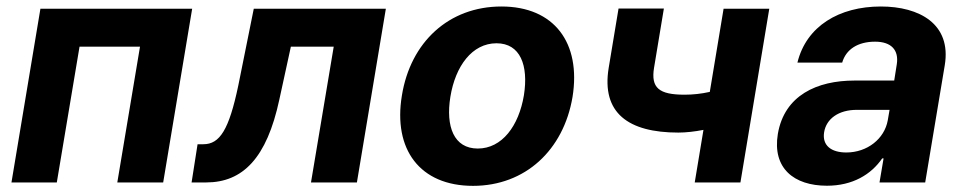

<svg xmlns="http://www.w3.org/2000/svg" viewBox="-20 -573 3028 603"><path d="M16 0H158.4L229.8 -426.5H419.7L348.4 0H492.5L583.5 -545.5H106.9Z M581.7 0H627.1C742.9 0 817.8 -76.7 857.2 -259.9L893.5 -426.5H1028.1L956.7 0H1100.9L1191.8 -545.5H777L728.3 -304C699.2 -165.8 670.5 -120 618.6 -120H600.5Z M1465.6 10.7C1629.6 10.7 1750 -101.6 1778.1 -268.5C1805.4 -438.2 1720.9 -552.6 1554.7 -552.6C1389.6 -552.6 1269.2 -440.7 1242.2 -273.1C1214.1 -103.7 1298.7 10.7 1465.6 10.7ZM1394.5 -269.2C1410.2 -365.4 1462.7 -437.1 1539.4 -437.1C1614 -437.1 1640.3 -367.9 1625.4 -273.8C1609.4 -177.6 1556.8 -106.5 1480.5 -106.5C1405.5 -106.5 1379.3 -175.4 1394.5 -269.2Z M2396 -545.5H2252.5L2209.2 -284.4C2182.2 -278.4 2156.2 -275.6 2130 -275.6C2049.7 -275.6 2023.8 -296.9 2034.1 -360.1L2065 -546.2H1922.6L1891.7 -360.1C1868.3 -218 1953.5 -156.6 2110.4 -156.6C2134.2 -156.6 2162.3 -159.8 2189.3 -165.1L2161.9 0H2305.4Z M2577.1 10.3C2657.7 10.3 2715.9 -24.9 2750.7 -75.6H2755L2742.2 0H2885.7L2947.1 -367.9C2968.8 -497.9 2867.2 -552.6 2746.4 -552.6C2615.4 -552.6 2512.4 -490.8 2484.4 -376.4H2625C2637.1 -418.3 2674.4 -442.1 2728.3 -442.1C2779.5 -442.1 2803.3 -415.5 2796.5 -371.4L2788.4 -320H2663.4C2546.2 -320 2443.5 -273.8 2422.9 -152.3C2405.2 -44.7 2473.4 10.3 2577.1 10.3ZM2568.2 -157.3C2574.9 -199.9 2613.6 -228.3 2671.9 -228H2773.8L2768.1 -195C2757.8 -137.4 2704.2 -94.1 2637.8 -94.1C2590.6 -94.1 2561.8 -116.1 2568.2 -157.3Z"/></svg>

Font: Magic Ui Pro
Style: Bold Italic
Weight: 700
Italic angle: -9.39999°
Designer: Stefan Endress, Andreas Faust
Version: Version 1.000;FEAKit 1.0